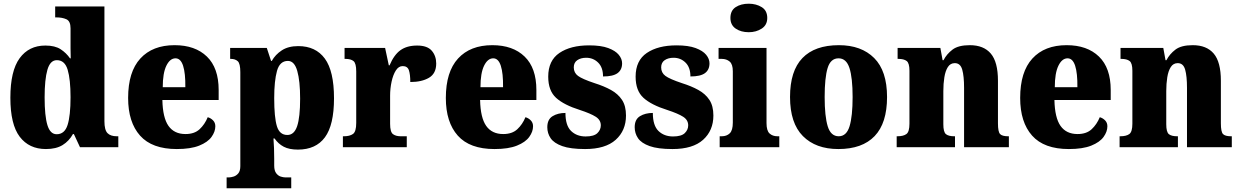

<svg xmlns="http://www.w3.org/2000/svg" viewBox="-20 -795 6696 1037"><path d="M228 10Q137 10 86.5 -56.5Q36 -123 36 -267Q36 -412 86 -480.5Q136 -549 225 -549Q277 -549 307.5 -529Q338 -509 358 -480H362Q361 -502 361 -533Q361 -564 361 -593V-642Q361 -681 338.5 -691Q316 -701 286 -701H278V-760H544V-140Q544 -93 560.5 -76Q577 -59 611 -59H619V0H412L379 -71H374Q353 -33 318 -11.5Q283 10 228 10ZM286 -70Q329 -70 345 -120Q361 -170 361 -270Q361 -366 345.5 -418Q330 -470 287 -470Q251 -470 236 -418Q221 -366 221 -269Q221 -169 236 -119.5Q251 -70 286 -70Z M935 10Q801 10 736.5 -62.5Q672 -135 672 -266Q672 -407 738 -479Q804 -551 923 -551Q1034 -551 1097.5 -489.5Q1161 -428 1161 -309V-255H857Q859 -159 890 -115Q921 -71 982 -71Q1030 -71 1058 -97Q1086 -123 1102 -162Q1119 -157 1131 -144.5Q1143 -132 1143 -113Q1143 -84 1122.5 -55.5Q1102 -27 1056 -8.5Q1010 10 935 10ZM981 -324Q982 -399 969 -439.5Q956 -480 928 -480Q898 -480 878.5 -440Q859 -400 859 -324Z M1204 222V163H1219Q1226 163 1240.5 159Q1255 155 1266.5 142Q1278 129 1278 102V-405Q1278 -452 1264 -464.5Q1250 -477 1227 -477H1223V-536H1421L1444 -466H1448Q1467 -500 1502 -523Q1537 -546 1591 -546Q1685 -546 1734.5 -478.5Q1784 -411 1784 -264Q1784 -120 1735 -53.5Q1686 13 1589 13Q1542 13 1512.5 -2.5Q1483 -18 1463 -47H1457Q1459 -22 1460 5.5Q1461 33 1461 63V99Q1461 127 1472 141Q1483 155 1497 159Q1511 163 1519 163H1553V222ZM1532 -66Q1569 -66 1585 -114Q1601 -162 1601 -262Q1601 -358 1585.5 -412Q1570 -466 1535 -466Q1491 -466 1476 -412Q1461 -358 1461 -265Q1461 -161 1475.5 -113.5Q1490 -66 1532 -66Z M1832 0V-59H1837Q1869 -59 1886.5 -71.5Q1904 -84 1904 -131V-409Q1904 -453 1889.5 -465Q1875 -477 1845 -477H1841V-536H2060L2080 -442H2084Q2108 -499 2143 -524Q2178 -549 2233 -549Q2288 -549 2312 -521Q2336 -493 2336 -452Q2336 -398 2297 -375Q2258 -352 2196 -352Q2196 -393 2188.5 -415.5Q2181 -438 2155 -438Q2133 -438 2118 -414.5Q2103 -391 2095 -354Q2087 -317 2087 -278V-126Q2087 -82 2102.5 -70.5Q2118 -59 2144 -59H2177V0Z M2651 10Q2517 10 2452.5 -62.5Q2388 -135 2388 -266Q2388 -407 2454 -479Q2520 -551 2639 -551Q2750 -551 2813.5 -489.5Q2877 -428 2877 -309V-255H2573Q2575 -159 2606 -115Q2637 -71 2698 -71Q2746 -71 2774 -97Q2802 -123 2818 -162Q2835 -157 2847 -144.5Q2859 -132 2859 -113Q2859 -84 2838.5 -55.5Q2818 -27 2772 -8.5Q2726 10 2651 10ZM2697 -324Q2698 -399 2685 -439.5Q2672 -480 2644 -480Q2614 -480 2594.5 -440Q2575 -400 2575 -324Z M3140 10Q3061 10 3016.5 -6Q2972 -22 2954 -48.5Q2936 -75 2936 -108Q2936 -150 2964.5 -167.5Q2993 -185 3034 -185Q3034 -117 3064.5 -87.5Q3095 -58 3143 -58Q3188 -58 3206.5 -76Q3225 -94 3225 -118Q3225 -147 3197.5 -164.5Q3170 -182 3112 -201Q3026 -228 2983.5 -266.5Q2941 -305 2941 -381Q2941 -468 3001.5 -509Q3062 -550 3162 -550Q3226 -550 3265 -535.5Q3304 -521 3322 -499Q3340 -477 3340 -453Q3340 -418 3315.5 -400Q3291 -382 3237 -382Q3237 -431 3210.5 -457Q3184 -483 3146 -483Q3117 -483 3098 -470Q3079 -457 3079 -431Q3079 -402 3102 -385Q3125 -368 3191 -346Q3242 -330 3280 -309Q3318 -288 3339.5 -255.5Q3361 -223 3361 -171Q3361 -90 3305.5 -40Q3250 10 3140 10Z M3612 10Q3533 10 3488.5 -6Q3444 -22 3426 -48.5Q3408 -75 3408 -108Q3408 -150 3436.5 -167.5Q3465 -185 3506 -185Q3506 -117 3536.5 -87.5Q3567 -58 3615 -58Q3660 -58 3678.5 -76Q3697 -94 3697 -118Q3697 -147 3669.5 -164.5Q3642 -182 3584 -201Q3498 -228 3455.5 -266.5Q3413 -305 3413 -381Q3413 -468 3473.5 -509Q3534 -550 3634 -550Q3698 -550 3737 -535.5Q3776 -521 3794 -499Q3812 -477 3812 -453Q3812 -418 3787.5 -400Q3763 -382 3709 -382Q3709 -431 3682.5 -457Q3656 -483 3618 -483Q3589 -483 3570 -470Q3551 -457 3551 -431Q3551 -402 3574 -385Q3597 -368 3663 -346Q3714 -330 3752 -309Q3790 -288 3811.5 -255.5Q3833 -223 3833 -171Q3833 -90 3777.5 -40Q3722 10 3612 10Z M4024 -621Q3982 -621 3953.5 -640.5Q3925 -660 3925 -698Q3925 -738 3953.5 -756.5Q3982 -775 4024 -775Q4064 -775 4094 -756.5Q4124 -738 4124 -698Q4124 -660 4094 -640.5Q4064 -621 4024 -621ZM3867 0V-59H3878Q3905 -59 3921.5 -75Q3938 -91 3938 -133V-410Q3938 -448 3921 -462.5Q3904 -477 3878 -477H3861V-536H4120V-130Q4120 -89 4136.5 -74Q4153 -59 4179 -59H4189V0Z M4508 10Q4386 10 4316.5 -60Q4247 -130 4247 -271Q4247 -412 4314 -481.5Q4381 -551 4511 -551Q4632 -551 4701.5 -481.5Q4771 -412 4771 -271Q4771 -130 4704 -60Q4637 10 4508 10ZM4510 -59Q4552 -59 4568.5 -113Q4585 -167 4585 -271Q4585 -375 4568 -427.5Q4551 -480 4509 -480Q4466 -480 4450 -427.5Q4434 -375 4434 -271Q4434 -167 4450.5 -113Q4467 -59 4510 -59Z M4823 0V-59H4827Q4859 -59 4875.5 -71Q4892 -83 4892 -127V-413Q4892 -454 4877 -465.5Q4862 -477 4832 -477H4828V-536H5059L5071 -470H5076Q5093 -503 5124.5 -527Q5156 -551 5218 -551Q5293 -551 5331.5 -505.5Q5370 -460 5370 -359V-129Q5370 -83 5381.5 -71Q5393 -59 5425 -59H5429V0H5187V-320Q5187 -384 5177 -419Q5167 -454 5137 -454Q5113 -454 5099.5 -433Q5086 -412 5080.5 -377.5Q5075 -343 5075 -303V-124Q5075 -82 5089 -70.5Q5103 -59 5134 -59H5138V0Z M5753 10Q5619 10 5554.5 -62.5Q5490 -135 5490 -266Q5490 -407 5556 -479Q5622 -551 5741 -551Q5852 -551 5915.5 -489.5Q5979 -428 5979 -309V-255H5675Q5677 -159 5708 -115Q5739 -71 5800 -71Q5848 -71 5876 -97Q5904 -123 5920 -162Q5937 -157 5949 -144.5Q5961 -132 5961 -113Q5961 -84 5940.5 -55.5Q5920 -27 5874 -8.5Q5828 10 5753 10ZM5799 -324Q5800 -399 5787 -439.5Q5774 -480 5746 -480Q5716 -480 5696.5 -440Q5677 -400 5677 -324Z M6027 0V-59H6031Q6063 -59 6079.5 -71Q6096 -83 6096 -127V-413Q6096 -454 6081 -465.5Q6066 -477 6036 -477H6032V-536H6263L6275 -470H6280Q6297 -503 6328.5 -527Q6360 -551 6422 -551Q6497 -551 6535.5 -505.5Q6574 -460 6574 -359V-129Q6574 -83 6585.5 -71Q6597 -59 6629 -59H6633V0H6391V-320Q6391 -384 6381 -419Q6371 -454 6341 -454Q6317 -454 6303.5 -433Q6290 -412 6284.5 -377.5Q6279 -343 6279 -303V-124Q6279 -82 6293 -70.5Q6307 -59 6338 -59H6342V0Z"/></svg>

Font: Noto Serif Thai SemiCondensed Black
Style: Regular
Weight: 900
Width: 4
Designer: Monotype Design Team
Foundry: Monotype Imaging Inc.
Version: Version 2.002; ttfautohint (v1.8.4.7-5d5b)